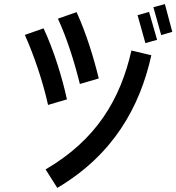

<svg xmlns="http://www.w3.org/2000/svg" viewBox="-20 -872 859 935"><path d="M819 -717 783 -852 727 -837 765 -701ZM745 -678 706 -814 650 -798 688 -662ZM369 -463 461 -490C434 -599 400 -709 353 -813L262 -781C306 -686 341 -575 369 -463ZM214 -361 306 -388C283 -495 240 -633 192 -734L101 -702C146 -602 190 -471 214 -361ZM717 -603 620 -626C566 -388 449 -191 202 -47L259 43C531 -118 661 -350 717 -603Z"/></svg>

Font: Smiley Sans Oblique
Style: Regular
Weight: 400
Italic angle: -8°
Designer: oooooohmygosh, Nagisa Chen, Janine Sui, Heda Shi, Jian Li
Foundry: atelierAnchor
Version: Version 2.0.1